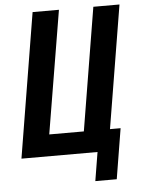

<svg xmlns="http://www.w3.org/2000/svg" viewBox="-59 -781 718 973"><g transform="rotate(-5 300.0 -294.5)"><path d="M386 146 410 0H23L144 -735H278L174 -110H350L453 -735H586L483 -110H537L495 146Z"/></g></svg>

Font: Iosevka Curly XBdEx
Style: Italic
Weight: 800
Width: 7
Italic angle: -9°
Monospace: yes
Designer: Belleve Invis
Foundry: Belleve Invis
Version: Version 11.1.0; ttfautohint (v1.8.3)